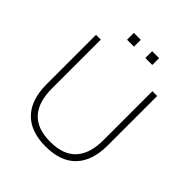

<svg xmlns="http://www.w3.org/2000/svg" viewBox="-237 -1033 1194 1194"><g transform="rotate(45 360.0 -436.0)"><path d="M360 8Q228 8 159.5 -63.5Q91 -135 91 -271V-705H133V-277Q133 -33 360 -33Q587 -33 587 -277V-705H629V-271Q629 -135 560.5 -63.5Q492 8 360 8ZM410 -820V-880H471V-820ZM249 -820V-880H310V-820Z"/></g></svg>

Font: Nunito Sans ExtraLight
Style: Regular
Weight: 200
Designer: Vernon Adams
Foundry: Vernon Adams
Version: Version 3.006; ttfautohint (v1.8.3)